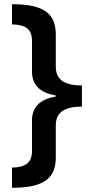

<svg xmlns="http://www.w3.org/2000/svg" viewBox="-20 -734 429 912"><path d="M37 62V158C188 158 245 113 245 14V-138C245 -203 289 -227 369 -228V-328C289 -328 245 -353 245 -418V-569C245 -669 190 -714 37 -714V-618C96 -617 132 -600 132 -540V-394C132 -331 170 -293 244 -281V-275C170 -263 132 -225 132 -162V-16C132 43 95 61 37 62Z"/></svg>

Font: Noto Sans Arabic SemBd
Style: Regular
Weight: 600
Designer: Monotype Design Team, Nadine Chahine, Nizar Qandah and Khaled Hosny
Foundry: Monotype Imaging Inc.
Version: Version 2.012